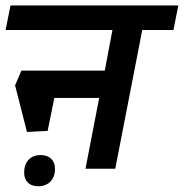

<svg xmlns="http://www.w3.org/2000/svg" viewBox="-50 -602 656 685"><path d="M457.5 -495 361.2 0H255L303.8 -252.5H143.8L120 -135L46.2 -131.2L3.8 -297.5L26.2 -350H323.8L351.2 -495H-30L-12.5 -582.5H586.2L568.8 -495ZM146.2 0Q146.2 28.8 130 45.6Q113.8 62.5 86.2 62.5Q62.5 62.5 49.4 49.4Q36.2 36.2 36.2 13.8Q36.2 -15 51.9 -31.9Q67.5 -48.8 95 -48.8Q118.8 -48.8 132.5 -35.6Q146.2 -22.5 146.2 0Z"/></svg>

Font: Cambay
Style: Bold Italic
Weight: 700
Italic angle: -11°
Designer: Pooja Saxena
Foundry: Pooja Saxena
Version: Version 1.006;PS 001.006;hotconv 1.0.70;makeotf.lib2.5.58329